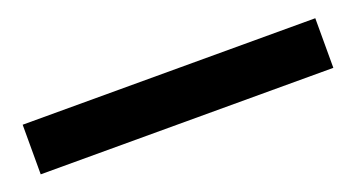

<svg xmlns="http://www.w3.org/2000/svg" viewBox="-24 -40 593 320"><g transform="rotate(-20 272.5 120.0)"><path d="M13 164.5V76.5H532V164.5Z"/></g></svg>

Font: Geologica
Style: Regular
Weight: 400
Designer: Sindre Bremnes, Frode Helland
Foundry: Monokrom Skriftforlag AS
Version: Version 1.010; ttfautohint (v1.8.4.7-5d5b);gftools[0.9.28]